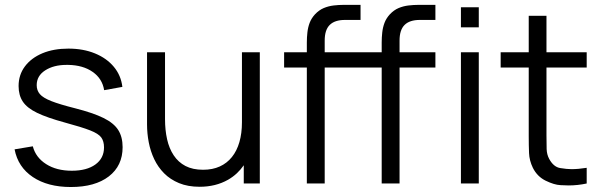

<svg xmlns="http://www.w3.org/2000/svg" viewBox="-20 -755 2470 790"><path d="M271.5 14.5Q176.5 14.5 115.2 -26.5Q54 -67.5 40 -140.5L115 -153Q127 -107 169.8 -79.8Q212.5 -52.5 275.5 -52.5Q337 -52.5 372.5 -78.2Q408 -104 408 -148.5Q408 -173.5 396.8 -189.2Q385.5 -205 351 -218.5Q316.5 -232 248 -250.5Q174.5 -270.5 133 -290.5Q91.5 -310.5 74 -336.8Q56.5 -363 56.5 -401Q56.5 -447 82.5 -481.8Q108.5 -516.5 154.5 -535.8Q200.5 -555 261.5 -555Q322.5 -555 370.8 -535.2Q419 -515.5 448.5 -480Q478 -444.5 483.5 -397.5L408.5 -384Q401 -431.5 361.2 -459.2Q321.5 -487 260.5 -488Q257 -488 253.5 -488Q201 -488 166 -465.5Q131 -443 131 -404.5Q131 -383 144 -367.8Q157 -352.5 191.2 -339Q225.5 -325.5 289 -309.5Q363.5 -290.5 406 -269.5Q448.5 -248.5 466.5 -220Q484.5 -191.5 484.5 -149.5Q484.5 -73 427.8 -29.2Q371 14.5 271.5 14.5Z M801.5 13.5Q753 13.5 716.8 -1.5Q680.5 -16.5 655.2 -42Q630 -67.5 614.5 -100.2Q599 -133 592 -169.8Q585 -206.5 585 -243V-540H659V-264.5Q659 -220 667.5 -182Q676 -144 694.8 -115.8Q713.5 -87.5 743.2 -72Q773 -56.5 815.5 -56.5Q854.5 -56.5 884.2 -70Q914 -83.5 934.2 -108.8Q954.5 -134 965 -170.2Q975.5 -206.5 975.5 -252V-540H1049V0H983V-75Q957 -37.5 918.5 -15.5Q867.5 13.5 801.5 13.5Z M1242.5 0V-477H1149V-540H1242.5V-580Q1242.5 -601 1244.8 -621.5Q1247 -642 1254 -660.8Q1261 -679.5 1276 -696Q1292.5 -713.5 1312 -721.8Q1331.5 -730 1352.8 -732.5Q1374 -735 1394.5 -735H1463.5V-673H1399.5Q1357.5 -673 1336.8 -652.5Q1316 -632 1316 -588V-540H1463.5V-477H1316V0ZM1550.5 0V-477H1457V-540H1550.5V-580Q1550.5 -601 1552.8 -621.5Q1555 -642 1562 -660.8Q1569 -679.5 1584 -696Q1600.5 -713.5 1620 -721.8Q1639.5 -730 1660.8 -732.5Q1682 -735 1702.5 -735H1771.5V-673H1707.5Q1665.5 -673 1644.8 -652.5Q1624 -632 1624 -588V-540H1771.5V-477H1624V0Z M1876.5 -642.5V-725H1950V-642.5ZM1876.5 0V-540H1950V0Z M2394 0Q2356.5 8 2319.5 8Q2312 8 2286 6.8Q2260 5.5 2225.2 -11.5Q2190.5 -28.5 2172.5 -64.5Q2158 -94.5 2156.8 -125.2Q2155.5 -156 2155.5 -195.5V-477H2040V-540H2155.5V-690H2228.5V-540H2394V-477H2228.5V-198.5Q2228.5 -164.5 2229.2 -141.8Q2230 -119 2239.5 -101.5Q2257.5 -68 2285 -63.5Q2312.5 -59 2331.5 -59Q2359.5 -59 2394 -64.5Z"/></svg>

Font: Cns Manrope
Style: Regular
Weight: 400
Designer: Mikhail Sharanda
Foundry: Mikhail Sharanda
Version: Version 4.504